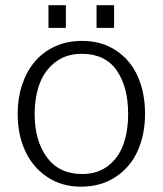

<svg xmlns="http://www.w3.org/2000/svg" viewBox="-20 -701 621 733"><path d="M165 -594.7V-681.2H231.4V-594.7ZM348.6 -594.7V-681.2H415.5V-594.7ZM293.5 -36.6Q352.1 -36.6 392.3 -67.6Q432.6 -98.6 450.9 -149.4Q469.2 -200.2 469.2 -266.1Q469.2 -369.6 425.3 -432.6Q381.3 -495.6 291.5 -495.6Q232.9 -495.6 191.7 -464.1Q150.4 -432.6 131.3 -381.6Q112.3 -330.6 112.3 -264.6Q112.3 -164.6 158.9 -100.6Q205.6 -36.6 293.5 -36.6ZM289.1 11.7Q216.3 11.7 160.9 -24.9Q105.5 -61.5 76.4 -124.3Q47.4 -187 47.4 -266.1Q47.4 -325.7 64.2 -376.7Q81.1 -427.7 112.3 -465.1Q143.6 -502.4 189.9 -523.7Q236.3 -544.9 293 -544.9Q368.2 -544.9 423.3 -508.1Q478.5 -471.2 506.1 -408.9Q533.7 -346.7 533.7 -267.1Q533.7 -187 505.4 -124.5Q477.1 -62 420.9 -25.1Q364.7 11.7 289.1 11.7Z"/></svg>

Font: Oxygen Light
Style: Regular
Weight: 300
Designer: vernon adams
Foundry: Vernon Adams
Version: Version Release 0.2.3 webfont; ttfautohint (v0.93.3-1d66) -l